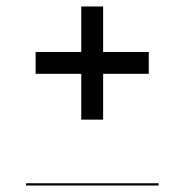

<svg xmlns="http://www.w3.org/2000/svg" viewBox="-20 -580 570 593"><path d="M90 -352V-419.5H439.5V-352ZM60.5 -7V-14H470V-7ZM231 -210.5V-560H298.5V-210.5Z"/></svg>

Font: BodoniModa_28ptMedium
Style: Regular
Weight: 500
Designer: Owen Earl
Foundry: indestructible type
Version: Version 2.004